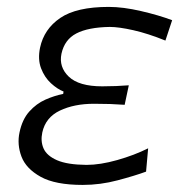

<svg xmlns="http://www.w3.org/2000/svg" viewBox="-20 -526 534 556"><path d="M219.5 9.5Q140 9.5 97.8 -14Q55.5 -37.5 42.2 -72.5Q29 -107.5 36.5 -142.5Q44.5 -180.5 65 -203.2Q85.5 -226 111.5 -237.5Q137.5 -249 163 -254L164 -261Q146 -268 127.5 -285Q109 -302 99 -328Q89 -354 96 -388Q107.5 -442 154.5 -474Q201.5 -506 295 -506Q336.5 -506 388.2 -494Q440 -482 478.5 -467.5L459 -408.5Q408.5 -429 366.2 -438.5Q324 -448 298 -448Q235.5 -447 201.2 -429.2Q167 -411.5 158 -370.5Q150 -332 179.2 -304Q208.5 -276 276 -276Q297.5 -276 316.2 -276.8Q335 -277.5 353 -279L341 -222.5Q320 -224 299 -224.8Q278 -225.5 252 -225.5Q195 -225.5 153.5 -205.8Q112 -186 102.5 -142.5Q97 -117 106.2 -96Q115.5 -75 145.2 -62Q175 -49 230.5 -48.5Q270 -48.5 319.5 -62.5Q369 -76.5 409 -96.5L403 -29Q370.5 -17 320.5 -3.8Q270.5 9.5 219.5 9.5Z"/></svg>

Font: Commissioner Flair Light
Style: Italic
Weight: 300
Italic angle: -12°
Designer: Kostas Bartsokas
Foundry: Kostas Bartsokas
Version: Version 1.000; ttfautohint (v1.8.3)